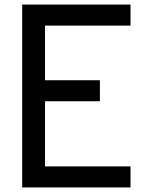

<svg xmlns="http://www.w3.org/2000/svg" viewBox="-20 -820 640 840"><path d="M77 0V-800H551V-708H177V-469H417V-377H177V-92H551V0Z"/></svg>

Font: Victor Mono Thin
Style: Bold
Weight: 700
Monospace: yes
Version: Version 1.561;gftools[0.9.30]